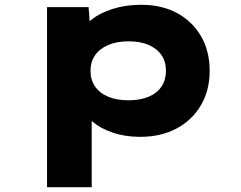

<svg xmlns="http://www.w3.org/2000/svg" viewBox="-20 -564 1008 804"><path d="M177 220V-534H351L360 -415L323 -424Q331 -456 365 -483Q399 -510 453 -527Q507 -544 571 -544Q658 -544 722 -509Q786 -474 822 -412Q858 -350 858 -267Q858 -186 821.5 -123.5Q785 -61 719.5 -26Q654 9 567 9Q503 9 451 -9Q399 -27 365.5 -56Q332 -85 322 -117L364 -131V220ZM518 -144Q567 -144 602.5 -159Q638 -174 656.5 -202Q675 -230 675 -267Q675 -306 656 -333.5Q637 -361 602 -376Q567 -391 519 -391Q469 -391 433 -375.5Q397 -360 378 -332.5Q359 -305 359 -267Q359 -230 378 -202Q397 -174 433 -159Q469 -144 518 -144Z"/></svg>

Font: Lexend Tera ExtraBold
Style: Regular
Weight: 800
Designer: Bonnie Shaver-Troup, Thomas Jockin
Foundry: Lexend
Version: Version 1.007